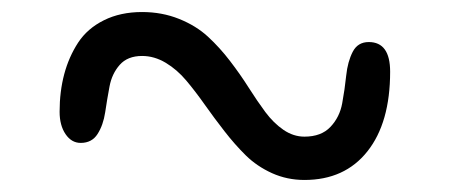

<svg xmlns="http://www.w3.org/2000/svg" viewBox="-20 -409 740 316"><path d="M481 -112.8Q452.6 -112.8 427.7 -124Q402.8 -135.3 384.5 -153.3Q366.2 -171.4 349.4 -193.1Q332.5 -214.8 317.1 -236.6Q301.8 -258.3 286.6 -276.4Q271.5 -294.4 252.7 -305.7Q233.9 -316.9 213.9 -316.9Q189.9 -316.9 177 -302.2Q164.1 -287.6 160.2 -266.4Q156.2 -245.1 153.1 -224.1Q149.9 -203.1 140.6 -188.5Q131.3 -173.8 112.8 -173.8Q97.7 -173.8 87.9 -188.2Q78.1 -202.6 78.1 -225.1Q78.1 -258.3 85.7 -286.9Q93.3 -315.4 108.6 -338.9Q124 -362.3 151.1 -375.7Q178.2 -389.2 213.9 -389.2Q246.6 -389.2 274.7 -377.9Q302.7 -366.7 322.3 -348.6Q341.8 -330.6 358.6 -308.6Q375.5 -286.6 389.4 -264.6Q403.3 -242.7 416.7 -224.6Q430.2 -206.5 446.5 -195.3Q462.9 -184.1 481 -184.1Q508.8 -184.1 523.9 -200.2Q539.1 -216.3 543.2 -239Q547.4 -261.7 549.8 -284.7Q552.2 -307.6 560.5 -323.7Q568.8 -339.8 586.9 -339.8Q622.1 -339.8 622.1 -291Q622.1 -207 584.7 -159.9Q547.4 -112.8 481 -112.8Z"/></svg>

Font: Shantell Sans Irregular Bouncy
Style: Regular
Weight: 300
Designer: Stephen Nixon, Anya Danilova, Shantell Martin
Foundry: Arrow Type
Version: Version 1.006;[9816181b4]